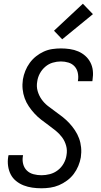

<svg xmlns="http://www.w3.org/2000/svg" viewBox="-20 -1003 540 1031"><path d="M203 8Q177 8 153 4.5Q129 1 107 -7.5Q85 -16 66.5 -31Q48 -46 37.5 -66.5Q27 -87 23.5 -111.5Q20 -136 24 -161Q25 -163 25 -165.5Q25 -168 26 -170H104Q103 -168 103 -167Q103 -166 103 -165Q99 -143 104.5 -122Q110 -101 124.5 -87Q139 -73 160 -67.5Q181 -62 203 -62Q225 -62 248 -68Q271 -74 290.5 -89Q310 -104 322 -125.5Q334 -147 337 -169Q342 -196 335 -221Q328 -246 313.5 -265.5Q299 -285 280 -300.5Q261 -316 241 -330.5Q221 -345 201.5 -360Q182 -375 165.5 -393Q149 -411 135 -431.5Q121 -452 112.5 -475.5Q104 -499 101.5 -524.5Q99 -550 103 -577Q107 -600 116 -622.5Q125 -645 139.5 -665Q154 -685 173.5 -700.5Q193 -716 215 -726Q237 -736 260.5 -739.5Q284 -743 307 -743Q331 -743 355 -739.5Q379 -736 400 -727Q421 -718 438 -703Q455 -688 465.5 -667.5Q476 -647 478.5 -623.5Q481 -600 477 -575Q477 -573 476.5 -571Q476 -569 476 -567H398Q398 -568 398.5 -569.5Q399 -571 399 -572Q402 -593 397.5 -613Q393 -633 380 -647Q367 -661 347.5 -667Q328 -673 307 -673Q285 -673 263 -666.5Q241 -660 223 -644.5Q205 -629 194 -608.5Q183 -588 180 -566Q175 -539 182 -514.5Q189 -490 203 -470Q217 -450 236.5 -434.5Q256 -419 276 -405Q296 -391 315.5 -375.5Q335 -360 351.5 -342.5Q368 -325 382 -304Q396 -283 404.5 -260Q413 -237 415.5 -211Q418 -185 414 -158Q410 -135 400.5 -112Q391 -89 376 -69Q361 -49 340 -33.5Q319 -18 296.5 -8.5Q274 1 250 4.5Q226 8 203 8ZM314 -792 270 -838 425 -983 479 -927Z"/></svg>

Font: Iosevka SS04 Oblique
Style: Regular
Weight: 400
Italic angle: -9°
Monospace: yes
Designer: Belleve Invis
Foundry: Belleve Invis
Version: Version 19.0.0; ttfautohint (v1.8.4)